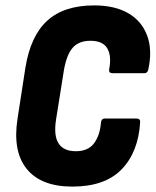

<svg xmlns="http://www.w3.org/2000/svg" viewBox="-20 -683 576 711"><path d="M248 8Q132 8 79 -57.5Q26 -123 45 -244L74 -432Q93 -550 155 -606.5Q217 -663 329 -663Q405 -663 455 -634Q505 -605 525 -551Q545 -497 529 -425Q526 -412 515 -412H396Q383 -412 384 -425Q394 -475 377.5 -503.5Q361 -532 315 -532Q272 -532 249.5 -506.5Q227 -481 217 -425L188 -243Q178 -182 196.5 -152.5Q215 -123 261 -123Q306 -123 328 -152Q350 -181 354 -230Q356 -244 367 -244H486Q500 -244 499 -230Q492 -119 430 -55.5Q368 8 248 8Z"/></svg>

Font: Sofia Sans Condensed Black
Style: Italic
Weight: 900
Italic angle: -9°
Version: Version 4.100